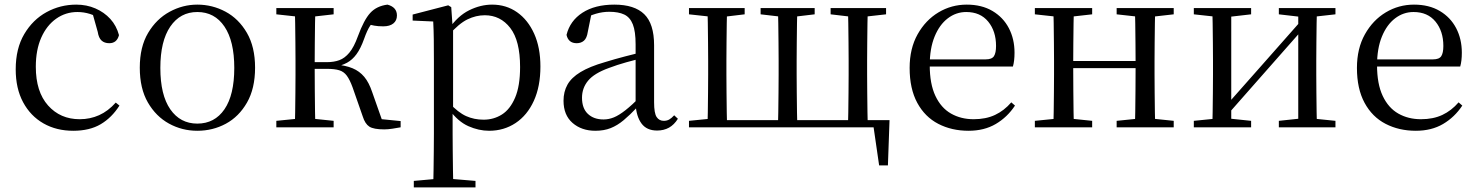

<svg xmlns="http://www.w3.org/2000/svg" viewBox="-20 -551 6392 831"><path d="M297 15Q224 15 168 -17Q112 -49 80 -108.5Q48 -168 48 -251Q48 -341 85 -403.5Q122 -466 181.5 -498.5Q241 -531 310 -531Q355 -531 393 -514.5Q431 -498 457.5 -469Q484 -440 495 -399Q486 -364 453 -364Q432 -364 419.5 -375.5Q407 -387 403 -413L378 -502L428 -462Q397 -482 370 -490.5Q343 -499 315 -499Q264 -499 223 -470Q182 -441 158.5 -388Q135 -335 135 -262Q135 -154 188 -94.5Q241 -35 325 -35Q370 -35 409 -52.5Q448 -70 481 -107L497 -94Q464 -42 416 -13.5Q368 15 297 15Z M834 15Q768 15 711.5 -16Q655 -47 620 -107.5Q585 -168 585 -258Q585 -348 621 -408.5Q657 -469 714 -500Q771 -531 834 -531Q899 -531 956 -500.5Q1013 -470 1048.5 -409Q1084 -348 1084 -258Q1084 -168 1049 -107Q1014 -46 957.5 -15.5Q901 15 834 15ZM834 -16Q909 -16 951.5 -78Q994 -140 994 -257Q994 -373 951.5 -436Q909 -499 834 -499Q760 -499 717 -436Q674 -373 674 -257Q674 -140 717 -78Q760 -16 834 -16Z M1176 0V-28L1286 -39H1318L1424 -28V0ZM1176 -489V-516H1424V-489L1318 -477H1286ZM1256 0Q1257 -24 1257.5 -65Q1258 -106 1258.5 -150Q1259 -194 1259 -229V-288Q1259 -322 1258.5 -366Q1258 -410 1257.5 -451Q1257 -492 1256 -516H1345Q1344 -492 1343.5 -450.5Q1343 -409 1342.5 -362.5Q1342 -316 1342 -278V-258Q1342 -209 1342.5 -158.5Q1343 -108 1343.5 -66Q1344 -24 1345 0ZM1550 -47 1506 -173Q1494 -206 1481 -223.5Q1468 -241 1448 -247Q1428 -253 1396 -253H1300V-282H1395Q1425 -282 1448.5 -290.5Q1472 -299 1492 -323Q1512 -347 1529 -394Q1555 -465 1582.5 -495Q1610 -525 1657 -531Q1698 -520 1698 -484Q1698 -462 1682.5 -449.5Q1667 -437 1639 -437Q1616 -437 1600 -440Q1584 -443 1567 -448L1614 -479Q1595 -459 1582 -439.5Q1569 -420 1556 -383Q1541 -341 1523 -316.5Q1505 -292 1482 -279.5Q1459 -267 1430 -262L1431 -272Q1476 -268 1506 -255.5Q1536 -243 1556.5 -218.5Q1577 -194 1591 -152L1640 -13L1583 -40L1714 -27V0Q1698 3 1678.5 6Q1659 9 1643 9Q1597 9 1578.5 -3Q1560 -15 1550 -47Z M1771 260V232L1882 222H1919L2038 232V260ZM1855 260Q1856 226 1856.5 185.5Q1857 145 1857.5 103.5Q1858 62 1858 27V-287Q1858 -338 1857.5 -379.5Q1857 -421 1855 -458L1766 -462V-488L1920 -528L1933 -520L1939 -435L1941 -430V-79L1939 -69V27Q1939 61 1939.5 102.5Q1940 144 1940.5 185Q1941 226 1942 260ZM2097 15Q2052 15 2007 -5Q1962 -25 1924 -77H1911L1925 -105Q1963 -64 1997.5 -48.5Q2032 -33 2073 -33Q2117 -33 2152.5 -55.5Q2188 -78 2209.5 -128.5Q2231 -179 2231 -261Q2231 -375 2188.5 -430Q2146 -485 2078 -485Q2040 -485 2003 -467Q1966 -449 1921 -398L1911 -425H1922Q1961 -482 2010.5 -506.5Q2060 -531 2110 -531Q2171 -531 2218 -498Q2265 -465 2292 -405Q2319 -345 2319 -263Q2319 -177 2290.5 -114.5Q2262 -52 2211.5 -18.5Q2161 15 2097 15Z M2557 15Q2497 15 2458 -19Q2419 -53 2419 -115Q2419 -154 2436 -184.5Q2453 -215 2492.5 -239Q2532 -263 2598 -282Q2640 -295 2686 -307Q2732 -319 2772 -328V-303Q2732 -293 2691 -281.5Q2650 -270 2616 -257Q2552 -234 2525.5 -202Q2499 -170 2499 -128Q2499 -82 2524.5 -58Q2550 -34 2592 -34Q2615 -34 2637 -43Q2659 -52 2687 -74Q2715 -96 2753 -134L2762 -87H2738Q2707 -54 2679.5 -31Q2652 -8 2623 3.5Q2594 15 2557 15ZM2824 14Q2779 14 2756.5 -16.5Q2734 -47 2731 -100V-103V-359Q2731 -415 2719 -445.5Q2707 -476 2682 -488Q2657 -500 2617 -500Q2588 -500 2559 -491.5Q2530 -483 2497 -465L2540 -492L2524 -413Q2520 -386 2507.5 -375Q2495 -364 2476 -364Q2440 -364 2432 -400Q2447 -461 2501 -496Q2555 -531 2639 -531Q2726 -531 2768.5 -489.5Q2811 -448 2811 -355V-108Q2811 -61 2822 -44.5Q2833 -28 2853 -28Q2866 -28 2876 -33.5Q2886 -39 2898 -52L2914 -37Q2898 -11 2875.5 1.5Q2853 14 2824 14Z M3042 0Q3043 -24 3043.5 -65Q3044 -106 3044.5 -150Q3045 -194 3045 -229V-288Q3045 -322 3044.5 -366Q3044 -410 3043.5 -451Q3043 -492 3042 -516H3127Q3126 -492 3125.5 -451Q3125 -410 3124.5 -366Q3124 -322 3124 -288V-229Q3124 -194 3124.5 -150Q3125 -106 3125.5 -65Q3126 -24 3127 0ZM3347 0Q3348 -24 3348.5 -65Q3349 -106 3349.5 -150Q3350 -194 3350 -229V-288Q3350 -322 3349.5 -366Q3349 -410 3348.5 -451Q3348 -492 3347 -516H3431Q3430 -492 3429.5 -451Q3429 -410 3428.5 -366Q3428 -322 3428 -288V-229Q3428 -194 3428.5 -150Q3429 -106 3429.5 -65Q3430 -24 3431 0ZM3650 0Q3651 -24 3651.5 -65Q3652 -106 3652.5 -150Q3653 -194 3653 -229V-288Q3653 -322 3652.5 -366Q3652 -410 3651.5 -451Q3651 -492 3650 -516H3736Q3735 -492 3734.5 -451Q3734 -410 3733.5 -366Q3733 -322 3733 -288V-229Q3733 -194 3733.5 -150Q3734 -106 3734.5 -65Q3735 -24 3736 0ZM3785 165 3757 -28 3794 0H3086V-31H3830L3823 165ZM2962 -489V-516H3203V-489L3103 -477H3072ZM3272 -489V-516H3506V-489L3405 -477H3375ZM3575 -489V-516H3815V-489L3708 -477H3677ZM2962 0V-28L3072 -39H3086V0Z M4172 15Q4099 15 4041 -15Q3983 -45 3950 -106Q3917 -167 3917 -257Q3917 -341 3951.5 -402.5Q3986 -464 4042 -497.5Q4098 -531 4164 -531Q4229 -531 4275.5 -503.5Q4322 -476 4346.5 -429Q4371 -382 4371 -323Q4371 -287 4364 -263H3956V-294H4246Q4273 -294 4282 -308Q4291 -322 4291 -352Q4291 -416 4257 -457.5Q4223 -499 4162 -499Q4118 -499 4082 -471.5Q4046 -444 4025 -392.5Q4004 -341 4004 -269Q4004 -188 4028.5 -136Q4053 -84 4096 -59.5Q4139 -35 4194 -35Q4247 -35 4286.5 -53.5Q4326 -72 4357 -108L4373 -94Q4340 -44 4290 -14.5Q4240 15 4172 15Z M4539 0Q4540 -24 4540.5 -65Q4541 -106 4541.5 -150Q4542 -194 4542 -229V-288Q4542 -322 4541.5 -366Q4541 -410 4540.5 -451Q4540 -492 4539 -516H4628Q4627 -492 4626.5 -450.5Q4626 -409 4625.5 -363Q4625 -317 4625 -280V-260Q4625 -210 4625.5 -159Q4626 -108 4626.5 -66Q4627 -24 4628 0ZM4891 0Q4893 -24 4893.5 -66Q4894 -108 4894.5 -159Q4895 -210 4895 -260V-280Q4895 -317 4894.5 -363Q4894 -409 4893.5 -450.5Q4893 -492 4891 -516H4980Q4979 -492 4978.5 -451Q4978 -410 4977.5 -366Q4977 -322 4977 -288V-229Q4977 -194 4977.5 -150Q4978 -106 4978.5 -65Q4979 -24 4980 0ZM4459 0V-28L4569 -39H4601L4707 -28V0ZM4459 -489V-516H4707V-489L4601 -477H4569ZM4813 0V-28L4921 -39H4954L5060 -28V0ZM4813 -489V-516H5060V-489L4954 -477H4921ZM4583 -256V-287H4936V-256Z M5147 0V-28L5256 -39H5290L5395 -28V0ZM5515 0V-28L5618 -39H5652L5760 -28V0ZM5227 0Q5228 -24 5228.5 -65Q5229 -106 5229.5 -150Q5230 -194 5230 -229V-288Q5230 -322 5229.5 -366Q5229 -410 5228.5 -451Q5228 -492 5227 -516H5309V0ZM5286 -47 5251 -66H5262L5439 -266L5620 -471L5654 -451H5642L5464 -249ZM5599 0V-516H5680Q5679 -492 5678.5 -451Q5678 -410 5677.5 -366Q5677 -322 5677 -288V-229Q5677 -194 5677.5 -150Q5678 -106 5678.5 -65Q5679 -24 5680 0ZM5147 -489V-516H5395V-489L5291 -477H5257ZM5515 -489V-516H5760V-489L5653 -477H5618Z M6108 15Q6035 15 5977 -15Q5919 -45 5886 -106Q5853 -167 5853 -257Q5853 -341 5887.5 -402.5Q5922 -464 5978 -497.5Q6034 -531 6100 -531Q6165 -531 6211.5 -503.5Q6258 -476 6282.5 -429Q6307 -382 6307 -323Q6307 -287 6300 -263H5892V-294H6182Q6209 -294 6218 -308Q6227 -322 6227 -352Q6227 -416 6193 -457.5Q6159 -499 6098 -499Q6054 -499 6018 -471.5Q5982 -444 5961 -392.5Q5940 -341 5940 -269Q5940 -188 5964.5 -136Q5989 -84 6032 -59.5Q6075 -35 6130 -35Q6183 -35 6222.5 -53.5Q6262 -72 6293 -108L6309 -94Q6276 -44 6226 -14.5Q6176 15 6108 15Z"/></svg>

Font: Noto Serif KR
Style: Regular
Weight: 400
Designer: Ryoko NISHIZUKA  (kana & ideographs); Frank Grießhammer (Latin, Greek & Cyrillic); Wenlong ZHANG  (bopomofo); Sandoll Co
Foundry: Adobe
Version: Version 2.003-H1;hotconv 1.1.1;makeotfexe 2.6.0